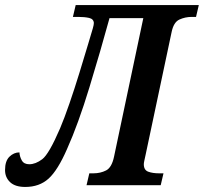

<svg xmlns="http://www.w3.org/2000/svg" viewBox="-56 -734 808 761"><path d="M44 7Q100 7 136.5 -26Q173 -59 210 -144Q254 -242 298.5 -388Q343 -534 378 -662H512L396 -113Q387 -70 364.5 -58.5Q342 -47 314 -47H298L287 0H581L592 -47H575Q549 -47 531.5 -53.5Q514 -60 514 -83Q514 -88 516 -97Q518 -106 521 -120L624 -606Q632 -646 655 -656.5Q678 -667 704 -667H721L732 -714H244L233 -667H254Q279 -667 297 -663Q315 -659 316 -643Q316 -636 312 -622Q307 -605 292.5 -556.5Q278 -508 259 -446Q240 -384 219.5 -324.5Q199 -265 182 -225Q138 -123 111.5 -103Q85 -83 60 -83Q39 -83 30.5 -98Q22 -113 21 -130Q-1 -130 -18.5 -113Q-36 -96 -36 -60Q-36 -31 -16 -12Q4 7 44 7Z"/></svg>

Font: Noto Serif SemiCondensed Semi
Style: Italic
Weight: 600
Width: 4
Italic angle: -12°
Designer: Monotype Design Team
Foundry: Monotype Imaging Inc.
Version: Version 1.901